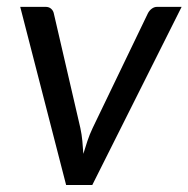

<svg xmlns="http://www.w3.org/2000/svg" viewBox="-20 -526 536 546"><path d="M37.5 -506.5H109.5Q119.5 -506.5 125.5 -501Q131.5 -495.5 133 -488L208.5 -162Q212.5 -143.5 214.2 -125Q216 -106.5 217 -88.5Q222.5 -106.5 228.5 -124.8Q234.5 -143 243.5 -162L400.5 -488Q404.5 -496 411.5 -501.2Q418.5 -506.5 427 -506.5H496.5L242.5 0H168Z"/></svg>

Font: Lato TR
Style: Italic
Weight: 400
Italic angle: -12°
Designer: Lukasz Dziedzic
Foundry: tyPoland Lukasz Dziedzic
Version: Version 1.104 2013